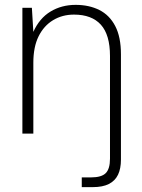

<svg xmlns="http://www.w3.org/2000/svg" viewBox="-20 -549 584 789"><path d="M72 0V-517H111L117 -418Q142 -474 187.5 -501.5Q233 -529 291 -529Q346 -529 388 -508Q430 -487 453.5 -442Q477 -397 477 -326V107Q477 144 465 169Q453 194 427.5 207Q402 220 361 220H316V180H354Q397 180 414.5 162.5Q432 145 432 103V-319Q432 -406 394.5 -447.5Q357 -489 284 -489Q236 -489 198 -466Q160 -443 138.5 -399.5Q117 -356 117 -291V0Z"/></svg>

Font: DM Sans 11pt ExtraLight
Style: Regular
Weight: 250
Version: Version 4.004;gftools[0.9.30]